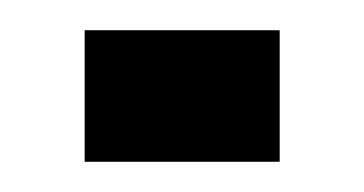

<svg xmlns="http://www.w3.org/2000/svg" viewBox="-20 -107 241 127"><path d="M36 0V-87H165V0Z"/></svg>

Font: Big Shoulders Text Thin Light
Style: Regular
Weight: 300
Version: Version 2.002